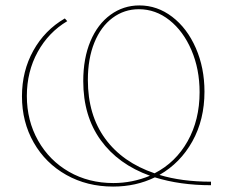

<svg xmlns="http://www.w3.org/2000/svg" viewBox="-20 -683 836 708"><path d="M758 0Q644 0 551 -29Q481 5 397 5Q301 5 224.5 -38Q148 -81 104.5 -157Q61 -233 61 -328Q61 -421 103 -496.5Q145 -572 219 -615L228 -605Q159 -564 119 -491.5Q79 -419 79 -329Q79 -238 120.5 -164.5Q162 -91 234.5 -49.5Q307 -8 398 -8Q468 -8 533 -35Q416 -77 351.5 -166Q287 -255 287 -384Q287 -468 313.5 -531Q340 -594 387.5 -628.5Q435 -663 494 -663Q560 -663 615 -621Q670 -579 702 -506Q734 -433 734 -345Q734 -242 689.5 -162Q645 -82 568 -38Q650 -13 758 -13ZM550 -44Q628 -84 672 -162.5Q716 -241 716 -343Q716 -428 686 -498Q656 -568 605 -608.5Q554 -649 492 -649Q438 -649 395 -617Q352 -585 328 -526Q304 -467 304 -388Q304 -259 368 -171.5Q432 -84 550 -44Z"/></svg>

Font: Ysabeau Infant Thin
Style: Regular
Weight: 200
Designer: Christian Thalmann (Catharsis Fonts)
Version: Version 0.003